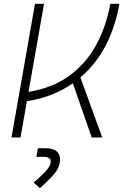

<svg xmlns="http://www.w3.org/2000/svg" viewBox="-20 -713 639 996"><path d="M39.6 0 161.6 -693.4H208.5L127.9 -236.3Q255.4 -257.3 342.3 -322Q429.2 -386.7 480.5 -482.7Q531.7 -578.6 552.2 -693.4H599.1Q579.6 -576.7 529.1 -478.5Q478.5 -380.4 397 -311.5L510.3 0H455.6L357.9 -280.8Q308.1 -246.1 248.3 -222.4Q188.5 -198.7 119.6 -188L86.4 0ZM187 262.7 154.3 233.9Q186 207.5 214.6 178Q243.2 148.4 243.2 124.5Q243.2 100.6 205.6 100.6H168.9L176.8 55.7H213.4Q291.5 55.7 291.5 114.7Q291.5 153.8 260.5 189.9Q229.5 226.1 187 262.7Z"/></svg>

Font: Cascadia Code ExtraLight
Style: Italic
Weight: 200
Italic angle: -10°
Monospace: yes
Designer: Aaron Bell
Foundry: Saja Typeworks
Version: Version 2404.023; ttfautohint (v1.8.4)